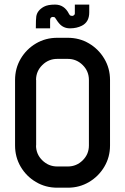

<svg xmlns="http://www.w3.org/2000/svg" viewBox="-20 -829 556 853"><path d="M375 -182.6V-473.6Q375 -512.7 347.4 -540Q319.8 -567.4 281.2 -567.4H234.4Q195.8 -567.4 168 -540Q140.1 -512.7 140.1 -473.6H140.6V-182.6H140.1Q140.1 -144 168 -116.7Q195.8 -89.4 234.4 -89.4H281.2Q319.8 -89.4 347.4 -116.7Q375 -144 375 -182.6ZM281.2 -661.1Q333 -661.1 375.5 -636Q418 -610.8 443.4 -568.1Q468.8 -525.4 468.8 -473.6V-182.6Q468.8 -130.9 443.4 -88.1Q418 -45.4 375.5 -20.3Q333 4.9 281.2 4.9H234.4Q182.6 4.9 139.9 -20.3Q97.2 -45.4 72 -88.1Q46.9 -130.9 46.9 -182.6V-473.6Q46.9 -525.4 72 -568.1Q97.2 -610.8 139.9 -636Q182.6 -661.1 234.4 -661.1ZM291 -703.1Q261.2 -703.1 242.7 -725.1Q238.3 -729.5 228.5 -744.6Q224.6 -751 222.7 -752.4Q218.3 -753.9 214.8 -753.9Q209 -753.4 206.1 -750.5Q204.6 -749 204.6 -748.5Q202.6 -746.1 202.6 -738.3V-703.1H139.2Q139.2 -743.7 141.1 -755.4Q145 -782.7 175.3 -799.3Q192.4 -808.6 224.6 -808.6Q266.1 -808.6 286.6 -767.1Q290.5 -760.3 293 -759.8Q297.4 -758.3 300.3 -758.3Q304.2 -758.3 308.3 -761.2Q312.5 -764.2 312.5 -769V-808.6H376.5V-773.9Q376.5 -731.4 343.8 -714.8Q320.8 -703.1 291 -703.1Z"/></svg>

Font: Lambda
Style: Regular
Weight: 400
Designer: GGBotNet
Version: 0.22